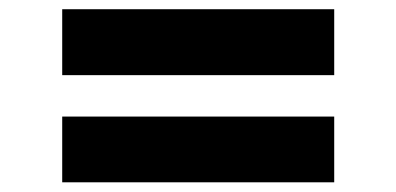

<svg xmlns="http://www.w3.org/2000/svg" viewBox="-20 -485 842 408"><path d="M112.2 -325.3V-465.4H690.2V-325.3ZM112.2 -97.6V-237.3H690.2V-97.6Z"/></svg>

Font: Lexend Mega
Style: Regular
Weight: 400
Designer: Bonnie Shaver-Troup, Thomas Jockin
Foundry: Lexend
Version: Version 1.007